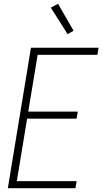

<svg xmlns="http://www.w3.org/2000/svg" viewBox="-20 -985 540 1005"><path d="M21 0 142 -735H496L490 -698H177L128 -401H387L381 -364H122L68 -37H381L375 0ZM334 -806 246 -945 284 -965 365 -824Z"/></svg>

Font: Iosevka SS18 Extralight
Style: Italic
Weight: 200
Italic angle: -9°
Monospace: yes
Designer: Belleve Invis
Foundry: Belleve Invis
Version: Version 25.1.1; ttfautohint (v1.8.4)